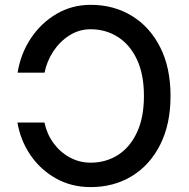

<svg xmlns="http://www.w3.org/2000/svg" viewBox="-20 -757 775 787"><path d="M52.2 -459.2Q64.6 -536.9 106.5 -600Q148.4 -663 211.8 -700.1Q275.2 -737.2 351.9 -737.2Q446 -737.2 519.9 -692.3Q593.8 -647.4 636.4 -563.7Q679 -480.1 679 -363.6Q679 -247.5 636.5 -163.7Q594.1 -79.9 520.2 -35Q446.4 9.9 351.9 9.9Q272 9.9 208.5 -26.1Q144.9 -62.1 104.2 -122.3Q63.6 -182.5 51.5 -254.6H162.3Q171.9 -208.1 199 -170.8Q226.2 -133.5 265.8 -111.9Q305.4 -90.2 351.2 -90.2Q413.7 -90.2 463.1 -121.4Q512.4 -152.7 541.2 -213.8Q570 -274.9 570 -363.6Q570 -452.1 541.4 -513Q512.8 -573.9 463.2 -605.5Q413.7 -637.1 350.9 -637.1Q304.7 -637.1 265.1 -612.2Q225.5 -587.4 198.7 -546.7Q171.9 -506 162.6 -459.2Z"/></svg>

Font: Inter Zeller Medium
Style: Regular
Weight: 500
Designer: Rasmus Andersson; Joe Bland
Foundry: zeller
Version: Version 3.015;git-dec3a8cb1